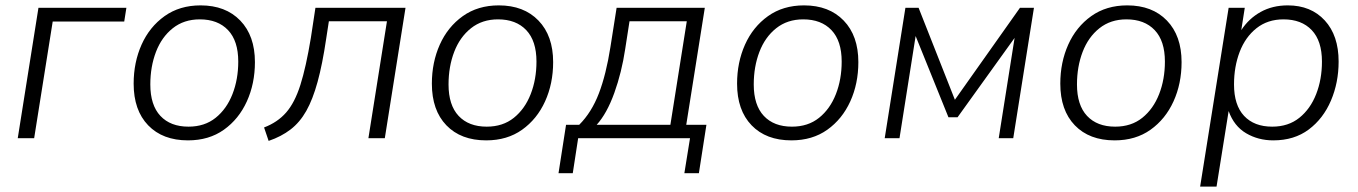

<svg xmlns="http://www.w3.org/2000/svg" viewBox="-20 -514 5049 714"><path d="M46 0 123 -485H450L442 -434H176L107 0Z M679 8Q585 8 531 -48Q477 -104 477 -203Q477 -282 506.5 -348Q536 -414 592 -454Q648 -494 726 -494Q819 -494 873.5 -437.5Q928 -381 928 -283Q928 -203 898 -137Q868 -71 812.5 -31.5Q757 8 679 8ZM681 -43Q741 -43 782 -76Q823 -109 844.5 -164Q866 -219 866 -285Q866 -362 828 -402Q790 -442 723 -442Q664 -442 622.5 -409Q581 -376 560 -321Q539 -266 539 -200Q539 -123 576.5 -83Q614 -43 681 -43Z M979 10 962 -40Q1012 -59 1044 -95.5Q1076 -132 1097 -198Q1118 -264 1136 -373L1153 -485H1488L1411 0H1350L1419 -435H1203L1193 -370Q1179 -275 1161 -209.5Q1143 -144 1119 -101.5Q1095 -59 1060.5 -32.5Q1026 -6 979 10Z M1788 8Q1694 8 1640 -48Q1586 -104 1586 -203Q1586 -282 1615.5 -348Q1645 -414 1701 -454Q1757 -494 1835 -494Q1928 -494 1982.5 -437.5Q2037 -381 2037 -283Q2037 -203 2007 -137Q1977 -71 1921.5 -31.5Q1866 8 1788 8ZM1790 -43Q1850 -43 1891 -76Q1932 -109 1953.5 -164Q1975 -219 1975 -285Q1975 -362 1937 -402Q1899 -442 1832 -442Q1773 -442 1731.5 -409Q1690 -376 1669 -321Q1648 -266 1648 -200Q1648 -123 1685.5 -83Q1723 -43 1790 -43Z M2057 130 2085 -50H2134Q2180 -96 2207 -166.5Q2234 -237 2250 -339L2273 -485H2601L2532 -50H2607L2579 130H2525L2546 0H2130L2110 130ZM2199 -50H2473L2534 -435H2321L2305 -332Q2292 -245 2264.5 -168.5Q2237 -92 2199 -50Z M2923 8Q2829 8 2775 -48Q2721 -104 2721 -203Q2721 -282 2750.5 -348Q2780 -414 2836 -454Q2892 -494 2970 -494Q3063 -494 3117.5 -437.5Q3172 -381 3172 -283Q3172 -203 3142 -137Q3112 -71 3056.5 -31.5Q3001 8 2923 8ZM2925 -43Q2985 -43 3026 -76Q3067 -109 3088.5 -164Q3110 -219 3110 -285Q3110 -362 3072 -402Q3034 -442 2967 -442Q2908 -442 2866.5 -409Q2825 -376 2804 -321Q2783 -266 2783 -200Q2783 -123 2820.5 -83Q2858 -43 2925 -43Z M3270 0 3347 -485H3396L3531 -143L3773 -485H3825L3748 0H3694L3753 -373L3541 -78H3507L3385 -380L3325 0Z M4125 8Q4031 8 3977 -48Q3923 -104 3923 -203Q3923 -282 3952.5 -348Q3982 -414 4038 -454Q4094 -494 4172 -494Q4265 -494 4319.5 -437.5Q4374 -381 4374 -283Q4374 -203 4344 -137Q4314 -71 4258.5 -31.5Q4203 8 4125 8ZM4127 -43Q4187 -43 4228 -76Q4269 -109 4290.5 -164Q4312 -219 4312 -285Q4312 -362 4274 -402Q4236 -442 4169 -442Q4110 -442 4068.5 -409Q4027 -376 4006 -321Q3985 -266 3985 -200Q3985 -123 4022.5 -83Q4060 -43 4127 -43Z M4443 180 4549 -485H4609L4596 -402Q4624 -445 4668 -469.5Q4712 -494 4769 -494Q4855 -494 4906.5 -438Q4958 -382 4958 -285Q4958 -207 4929.5 -140Q4901 -73 4847 -32.5Q4793 8 4715 8Q4659 8 4614 -18.5Q4569 -45 4549 -101L4504 180ZM4711 -43Q4771 -43 4812 -76Q4853 -109 4874.5 -164Q4896 -219 4896 -285Q4896 -362 4858 -402Q4820 -442 4753 -442Q4694 -442 4652.5 -409Q4611 -376 4590 -321Q4569 -266 4569 -200Q4569 -123 4606.5 -83Q4644 -43 4711 -43Z"/></svg>

Font: Nunito Sans Light
Style: Italic
Weight: 300
Italic angle: -9°
Designer: Vernon Adams
Foundry: Vernon Adams
Version: Version 3.006; ttfautohint (v1.8.3)